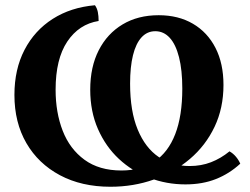

<svg xmlns="http://www.w3.org/2000/svg" viewBox="-20 -703 954 732"><path d="M401 9Q291 9 208.5 -35Q126 -79 80.5 -157.5Q35 -236 35 -341Q35 -439 73.5 -513Q112 -587 181 -631Q250 -675 342 -683Q350 -672 353 -657Q356 -642 356 -623Q281 -611 236.5 -544.5Q192 -478 192 -361Q192 -274 219 -204.5Q246 -135 302 -94Q358 -53 443 -53Q517 -53 569 -87.5Q621 -122 648 -191.5Q675 -261 675 -365Q675 -436 662.5 -485Q650 -534 627 -559Q604 -584 572 -584Q541 -584 519.5 -560.5Q498 -537 487 -492.5Q476 -448 476 -384Q476 -279 505 -209Q534 -139 585 -104.5Q636 -70 703 -70Q747 -70 784.5 -84.5Q822 -99 855 -126Q869 -118 879.5 -105.5Q890 -93 896 -79Q855 -41 803.5 -20.5Q752 0 687 0Q615 0 549.5 -25Q484 -50 433.5 -97Q383 -144 353.5 -211Q324 -278 324 -361Q324 -448 356.5 -511.5Q389 -575 447.5 -610Q506 -645 585 -645Q660 -645 715.5 -612.5Q771 -580 801.5 -520.5Q832 -461 832 -379Q832 -291 798 -219.5Q764 -148 704 -97Q644 -46 566.5 -18.5Q489 9 401 9Z"/></svg>

Font: Vollkorn
Style: Bold
Weight: 700
Designer: Friedrich Althausen
Foundry: Friedrich Althausen
Version: Version 5.000